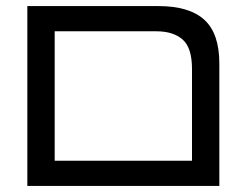

<svg xmlns="http://www.w3.org/2000/svg" viewBox="-20 -612 822 632"><path d="M70 0V-592H501Q603 -592 652.5 -547Q702 -502 702 -403V0ZM160 -83H612V-385Q612 -455 581 -482Q550 -509 495 -509H160Z"/></svg>

Font: Noto Sans Living
Style: Regular
Weight: 400
Designer: Monotype Design Team
Foundry: Monotype Imaging Inc.
Version: Version 2.013; ttfautohint (v1.8.4.7-5d5b)